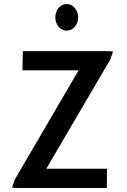

<svg xmlns="http://www.w3.org/2000/svg" viewBox="-20 -948 633 958"><path d="M256 -861C256 -825 281 -795 313 -795C344 -795 370 -825 370 -861C370 -898 344 -928 313 -928C281 -928 256 -899 256 -861ZM40 -12C49 -11 59 -10 71 -10H513L514 -106H211L532 -654C532 -655 533 -656 533 -658V-660C538 -670 541 -682 544 -691C535 -692 525 -693 514 -693H94L92 -597H372L52 -49C51 -47 51 -48 51 -44V-42C46 -32 43 -22 40 -12Z"/></svg>

Font: Bluebird
Style: LiNrw
Weight: 300
Designer: Jasper
Foundry: Cannot Into Space Fonts
Version: Version 0.98